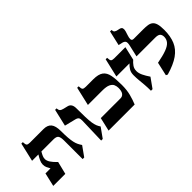

<svg xmlns="http://www.w3.org/2000/svg" viewBox="6 -1442 2140 2140"><g transform="rotate(-45 1075.5 -372.5)"><path d="M175 -278Q175 -252 194.5 -221Q214 -190 257 -150L220 0H30L67 -160H147Q134 -183 124.5 -203Q115 -223 115 -251Q115 -277 128.5 -306Q142 -335 161 -365H61L112 -585H135Q136 -545 146.5 -535Q157 -525 187 -525H401Q464 -525 493.5 -489Q523 -453 523 -370Q523 -307 526.5 -264.5Q530 -222 536.5 -192Q543 -162 554 -139.5Q565 -117 580 -95L498 20H473V-273Q473 -324 458.5 -344.5Q444 -365 399 -365H208Q192 -338 183.5 -318Q175 -298 175 -278Z M824 -430Q824 -345 826 -290Q828 -235 833 -199.5Q838 -164 847.5 -140.5Q857 -117 872 -95L790 20H765L774 -285Q775 -314 766 -328.5Q757 -343 729 -350L597 -383L644 -585H667Q668 -560 678.5 -547Q689 -534 719 -527L769 -515Q824 -503 824 -430Z M1185 -525Q1266 -525 1305 -496Q1344 -467 1355.5 -407Q1367 -347 1367 -255Q1367 -176 1351 -114.5Q1335 -53 1313 0H902L939 -160H1251Q1281 -160 1299 -184Q1317 -208 1317 -258Q1317 -285 1306.5 -309.5Q1296 -334 1264 -349.5Q1232 -365 1166 -365H941L992 -585H1015Q1016 -545 1026.5 -535Q1037 -525 1067 -525Z M1692 -525 1655 -365Q1628 -342 1609 -314.5Q1590 -287 1590 -250Q1590 -216 1608.5 -177.5Q1627 -139 1657 -95L1575 20H1550Q1550 -33 1546.5 -75.5Q1543 -118 1539 -157Q1535 -196 1535 -239Q1535 -282 1552 -310.5Q1569 -339 1596 -365H1390L1441 -585H1464Q1465 -545 1475.5 -535Q1486 -525 1516 -525Z M1810 25 1790 15 1826 -145Q1922 -163 1977.5 -184Q2033 -205 2056.5 -234Q2080 -263 2080 -301Q2080 -331 2064 -348Q2048 -365 2002 -365H1707L1738 -500Q1749 -547 1738 -563Q1727 -579 1700 -585L1655 -595L1695 -770H1718Q1719 -745 1730 -735.5Q1741 -726 1769 -720L1788 -716Q1816 -710 1821 -692Q1826 -674 1819 -649Q1812 -624 1803 -598Q1794 -572 1794 -550Q1794 -525 1823 -525H1971Q2012 -525 2043 -520.5Q2074 -516 2094.5 -499.5Q2115 -483 2125 -449Q2135 -415 2135 -355Q2135 -254 2104.5 -182Q2074 -110 2003 -60Q1932 -10 1810 25Z"/></g></svg>

Font: Bona Nova
Style: Bold
Weight: 700
Designer: Mateusz Machalski
Foundry: Capitalics
Version: Version 4.001; ttfautohint (v1.8.3)